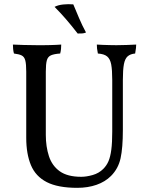

<svg xmlns="http://www.w3.org/2000/svg" viewBox="-20 -893 715 922"><path d="M570 -269Q570 -183 559 -133Q548 -83 513 -48Q485 -20 443.5 -5.5Q402 9 351 9Q258 9 204.5 -18.5Q151 -46 128.5 -100Q106 -154 106 -231V-549Q106 -585 101.5 -602.5Q97 -620 84.5 -626.5Q72 -633 47 -636Q44 -647 43 -658Q42 -669 42 -679Q62 -678 94.5 -677Q127 -676 158 -676Q173 -676 189 -676Q205 -676 220 -676.5Q235 -677 249 -677.5Q263 -678 274 -679Q274 -669 273 -658Q272 -647 269 -636Q240 -634 225 -627.5Q210 -621 205 -603.5Q200 -586 200 -549V-245Q200 -189 215 -143Q230 -97 267 -70.5Q304 -44 370 -44Q395 -44 425 -52.5Q455 -61 476 -82Q492 -98 501 -119Q510 -140 514.5 -174Q519 -208 519 -261V-509Q519 -557 514 -583.5Q509 -610 494.5 -622Q480 -634 450 -636Q447 -651 446 -660Q445 -669 445 -679Q457 -678 473 -677.5Q489 -677 506.5 -676.5Q524 -676 539 -676Q562 -676 588.5 -677Q615 -678 634 -679Q634 -672 633 -662.5Q632 -653 629 -636Q606 -634 593 -622.5Q580 -611 575 -584.5Q570 -558 570 -509ZM353 -732Q322 -772 295.5 -802.5Q269 -833 242 -860Q259 -869 283.5 -871.5Q308 -874 332 -872Q345 -841 359.5 -806.5Q374 -772 393 -737Q384 -733 375 -732.5Q366 -732 353 -732Z"/></svg>

Font: Vollkorn
Style: Regular
Weight: 400
Designer: Friedrich Althausen
Foundry: Friedrich Althausen
Version: Version 5.001